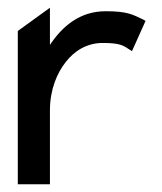

<svg xmlns="http://www.w3.org/2000/svg" viewBox="-20 -476 418 496"><path d="M26 0H109V-191C109 -244 127 -287 150 -316C171 -343 203 -365 245 -365C290 -365 298 -359 316 -347L321 -344L356 -422L351 -425C323 -438 311 -447 253 -447C186 -447 141 -408 109 -360V-456L26 -396Z"/></svg>

Font: Charger Pro
Style: BdNar
Weight: 700
Designer: Jasper
Foundry: Cannot Into Space Fonts
Version: Version 1.09